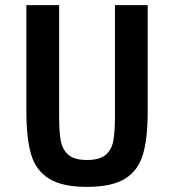

<svg xmlns="http://www.w3.org/2000/svg" viewBox="-20 -718 680 750"><path d="M211 -698V-264Q211 -202 217.5 -167.5Q224 -133 247.5 -113Q271 -93 320 -93Q369 -93 392.5 -113Q416 -133 422.5 -167.5Q429 -202 429 -264V-698H557V-284Q557 -178 538.5 -115Q520 -52 468.5 -20Q417 12 320 12Q223 12 171.5 -20Q120 -52 101.5 -115Q83 -178 83 -284V-698Z"/></svg>

Font: Writer SemiBold
Style: Regular
Weight: 600
Monospace: yes
Designer: Mike Abbink, Paul van der Laan, Pieter van Rosmalen
Foundry: Bold Monday
Version: Version 2.001 2020